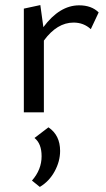

<svg xmlns="http://www.w3.org/2000/svg" viewBox="-20 -443 418 757"><path d="M292 -422Q341 -422 369 -394L338 -328Q310 -354 270 -354Q205 -354 153 -283V0H74V-409L139 -423L151 -336Q215 -422 292 -422ZM171 59Q217 90 217 152Q217 193 195.5 232.5Q174 272 137 294L106 269Q144 226 144 173Q144 123 116 101Z"/></svg>

Font: EauTest Medium
Style: Regular
Weight: 500
Designer: Christian Thalmann (Catharsis Fonts)
Version: Version 0.001;PS 000.001;hotconv 1.0.88;makeotf.lib2.5.64775